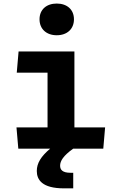

<svg xmlns="http://www.w3.org/2000/svg" viewBox="-20 -816 660 1054"><path d="M82 -533.5 72 -417H241V-116.5H70.5L80.5 0H255.5C205.5 42 182 79.5 182 122.5C182 170.5 210.5 218 331.5 218H382V132.5H367.5C323.5 132.5 310 116.5 310 93.5C310 67.5 327.5 39 382 0H547L557 -116.5H388.5V-533.5ZM197 -710C197 -656.5 235 -622.5 291.5 -622.5C348 -622.5 386 -656.5 386 -710C386 -763.5 348 -796.5 291.5 -796.5C235 -796.5 197 -763.5 197 -710Z"/></svg>

Font: Monaspace Argon
Style: Bold
Weight: 700
Designer: Riley Cran & the Lettermatic Team
Foundry: Lettermatic
Version: Version 1.000 (Monaspace Argon)